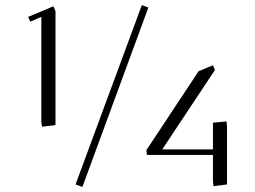

<svg xmlns="http://www.w3.org/2000/svg" viewBox="-20 -732 1014 762"><path d="M91.8 -665 191.9 -707 200.2 -688V-235.8L147 -229L144 -247.1V-665L100.1 -646ZM279.8 0 543 -711.9 568.8 -702.1 307.1 9.8ZM561 -136.2 768.1 -449.2 825.2 -473.1 833 -454.1 624 -139.2H825.2V-245.1L878.9 -250L880.9 -230V0L827.1 6.8L825.2 -12.2V-117.2H563Z"/></svg>

Font: Dihjauti S
Style: Regular
Weight: 400
Designer: T. Christopher White
Version: Version 3.0.0